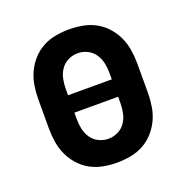

<svg xmlns="http://www.w3.org/2000/svg" viewBox="-102 -623 704 726"><g transform="rotate(-20 250.0 -260.0)"><path d="M250 8Q223 8 195.5 3Q168 -2 144 -15Q120 -28 101.5 -48.5Q83 -69 71.5 -93.5Q60 -118 55.5 -145.5Q51 -173 51 -200V-320Q51 -347 55.5 -374.5Q60 -402 71.5 -426.5Q83 -451 101.5 -471.5Q120 -492 144 -505Q168 -518 195.5 -523Q223 -528 250 -528Q277 -528 304.5 -523Q332 -518 356 -505Q380 -492 398.5 -471.5Q417 -451 428.5 -426.5Q440 -402 444.5 -374.5Q449 -347 449 -320V-200Q449 -173 444.5 -145.5Q440 -118 428.5 -93.5Q417 -69 398.5 -48.5Q380 -28 356 -15Q332 -2 304.5 3Q277 8 250 8ZM338 -295V-320Q338 -340 334 -360Q330 -380 318.5 -397Q307 -414 288.5 -423Q270 -432 250 -432Q230 -432 211.5 -423Q193 -414 181.5 -397Q170 -380 166 -360Q162 -340 162 -320V-295ZM250 -88Q270 -88 288.5 -97Q307 -106 318.5 -123Q330 -140 334 -160Q338 -180 338 -200V-225H162V-200Q162 -180 166 -160Q170 -140 181.5 -123Q193 -106 211.5 -97Q230 -88 250 -88Z"/></g></svg>

Font: Iosevka Algr
Style: Bold
Weight: 700
Monospace: yes
Designer: Belleve Invis
Foundry: Belleve Invis
Version: Version 26.0.2; ttfautohint (v1.8.3)